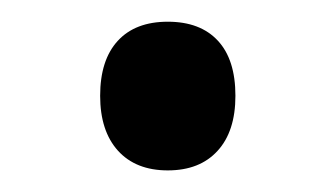

<svg xmlns="http://www.w3.org/2000/svg" viewBox="-20 -142 308 176"><path d="M133.8 -122.1Q163.6 -122.1 179.7 -104.7Q195.8 -87.4 195.8 -54.2Q195.8 -21.5 179.4 -3.7Q163.1 14.2 133.8 14.2Q104.5 14.2 88.1 -3.9Q71.8 -22 71.8 -54.2Q71.8 -86.9 87.9 -104.5Q104 -122.1 133.8 -122.1Z"/></svg>

Font: Noto Sans Bengali UI
Style: Regular
Weight: 400
Designer: Monotype Design Team
Foundry: Monotype Imaging Inc.
Version: Version 1.03 uh